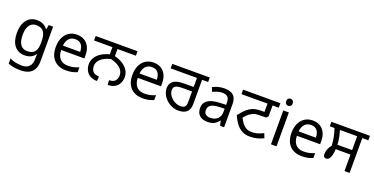

<svg xmlns="http://www.w3.org/2000/svg" viewBox="-27 -1676 5564 2854"><g transform="rotate(20 2755.5 -248.5)"><path d="M275 -546Q328 -546 370.5 -526Q413 -506 443 -465H448L460 -536H530V9Q530 85 504 136.5Q478 188 425 214Q372 240 290 240Q232 240 183.5 231.5Q135 223 97 206V125Q135 145 186 156Q237 167 295 167Q364 167 403.5 126.5Q443 86 443 16V-5Q443 -17 444 -39.5Q445 -62 446 -71H442Q414 -30 372.5 -10Q331 10 276 10Q172 10 113.5 -63Q55 -136 55 -267Q55 -395 113.5 -470.5Q172 -546 275 -546ZM287 -472Q220 -472 183 -418.5Q146 -365 146 -266Q146 -167 182.5 -114.5Q219 -62 289 -62Q330 -62 359 -72.5Q388 -83 407 -105.5Q426 -128 435 -163Q444 -198 444 -246V-267Q444 -340 427.5 -385Q411 -430 376 -451Q341 -472 287 -472Z M907 -546Q976 -546 1025.5 -516Q1075 -486 1101.5 -431.5Q1128 -377 1128 -304V-251H761Q763 -160 807.5 -112.5Q852 -65 932 -65Q983 -65 1022.5 -74.5Q1062 -84 1104 -102V-25Q1063 -7 1023 1.5Q983 10 928 10Q852 10 793.5 -21Q735 -52 702.5 -113.5Q670 -175 670 -264Q670 -352 699.5 -415Q729 -478 782.5 -512Q836 -546 907 -546ZM906 -474Q843 -474 806.5 -433.5Q770 -393 763 -321H1036Q1036 -367 1022 -401Q1008 -435 979.5 -454.5Q951 -474 906 -474Z M1419 0Q1360 0 1321 -19Q1282 -38 1259.5 -68Q1237 -98 1227.5 -131.5Q1218 -165 1218 -194Q1218 -245 1244 -292.5Q1270 -340 1324.5 -378Q1379 -416 1463 -438V-551H1172V-622H1834V-551H1543V-438Q1628 -416 1682 -378Q1736 -340 1762 -292.5Q1788 -245 1788 -194Q1788 -165 1779 -131.5Q1770 -98 1747.5 -68Q1725 -38 1686 -19Q1647 0 1588 0L1583 -73Q1650 -73 1679 -107Q1708 -141 1708 -195Q1708 -257 1656 -305Q1604 -353 1503 -378Q1402 -353 1350 -305Q1298 -257 1298 -195Q1298 -141 1327.5 -107Q1357 -73 1424 -73Z M2119 -546Q2188 -546 2237.5 -516Q2287 -486 2313.5 -431.5Q2340 -377 2340 -304V-251H1973Q1975 -160 2019.5 -112.5Q2064 -65 2144 -65Q2195 -65 2234.5 -74.5Q2274 -84 2316 -102V-25Q2275 -7 2235 1.5Q2195 10 2140 10Q2064 10 2005.5 -21Q1947 -52 1914.5 -113.5Q1882 -175 1882 -264Q1882 -352 1911.5 -415Q1941 -478 1994.5 -512Q2048 -546 2119 -546ZM2118 -474Q2055 -474 2018.5 -433.5Q1982 -393 1975 -321H2248Q2248 -367 2234 -401Q2220 -435 2191.5 -454.5Q2163 -474 2118 -474Z M2701 0Q2647 0 2598 -21.5Q2549 -43 2510.5 -79.5Q2472 -116 2450 -162.5Q2428 -209 2428 -258Q2428 -294 2440.5 -319.5Q2453 -345 2473 -363Q2500 -386 2541.5 -397Q2583 -408 2663 -408H2800V-551H2384V-622H2977V-551H2881V-172Q2881 -114 2861.5 -76Q2842 -38 2802.5 -19Q2763 0 2701 0ZM2708 -73Q2731 -73 2750 -78Q2769 -83 2781 -96Q2790 -107 2795 -124.5Q2800 -142 2800 -183V-337H2673Q2611 -337 2580 -331.5Q2549 -326 2532 -311Q2519 -300 2514 -285Q2509 -270 2509 -252Q2509 -220 2526 -188Q2543 -156 2571.5 -130Q2600 -104 2635.5 -88.5Q2671 -73 2708 -73Z M3238 -545Q3336 -545 3383 -502Q3430 -459 3430 -365V0H3366L3349 -76H3345Q3322 -47 3297.5 -27.5Q3273 -8 3241.5 1Q3210 10 3165 10Q3117 10 3078.5 -7Q3040 -24 3018 -59.5Q2996 -95 2996 -149Q2996 -229 3059 -272.5Q3122 -316 3253 -320L3344 -323V-355Q3344 -422 3315 -448Q3286 -474 3233 -474Q3191 -474 3153 -461.5Q3115 -449 3082 -433L3055 -499Q3090 -518 3138 -531.5Q3186 -545 3238 -545ZM3264 -259Q3164 -255 3125.5 -227Q3087 -199 3087 -148Q3087 -103 3114.5 -82Q3142 -61 3185 -61Q3253 -61 3298 -98.5Q3343 -136 3343 -214V-262Z M3833 0Q3776 0 3732.5 -17.5Q3689 -35 3655 -66Q3621 -97 3594.5 -140Q3568 -183 3545 -234Q3577 -275 3606 -306.5Q3635 -338 3666 -361Q3694 -381 3722 -394Q3750 -407 3788 -413.5Q3826 -420 3881 -420H3916V-551H3504V-622H4094V-551H3996V-378L3967 -349H3930Q3872 -349 3837 -347Q3802 -345 3779 -337.5Q3756 -330 3732 -315Q3700 -296 3674.5 -269.5Q3649 -243 3618 -204L3625 -253Q3651 -200 3679 -159.5Q3707 -119 3744 -96Q3781 -73 3833 -73Q3870 -73 3898 -78Q3926 -83 3955 -93.5Q3984 -104 4021 -122L4049 -51Q3995 -25 3944 -12.5Q3893 0 3833 0Z M4259 -536V0H4171V-536ZM4216 -737Q4236 -737 4251.5 -723.5Q4267 -710 4267 -681Q4267 -653 4251.5 -639Q4236 -625 4216 -625Q4194 -625 4179 -639Q4164 -653 4164 -681Q4164 -710 4179 -723.5Q4194 -737 4216 -737Z M4636 -546Q4705 -546 4754.5 -516Q4804 -486 4830.5 -431.5Q4857 -377 4857 -304V-251H4490Q4492 -160 4536.5 -112.5Q4581 -65 4661 -65Q4712 -65 4751.5 -74.5Q4791 -84 4833 -102V-25Q4792 -7 4752 1.5Q4712 10 4657 10Q4581 10 4522.5 -21Q4464 -52 4431.5 -113.5Q4399 -175 4399 -264Q4399 -352 4428.5 -415Q4458 -478 4511.5 -512Q4565 -546 4636 -546ZM4635 -474Q4572 -474 4535.5 -433.5Q4499 -393 4492 -321H4765Q4765 -367 4751 -401Q4737 -435 4708.5 -454.5Q4680 -474 4635 -474Z M5334 0V-261H5100Q5098 -206 5087.5 -165.5Q5077 -125 5058.5 -103Q5040 -81 5013 -81Q4993 -81 4979.5 -93Q4966 -105 4966 -139Q4966 -154 4971 -178.5Q4976 -203 4989.5 -232Q5003 -261 5027 -288Q5025 -331 5018.5 -376.5Q5012 -422 5001 -466.5Q4990 -511 4975 -551H4901V-622H5511V-551H5415V0ZM5101 -332H5334V-551H5061Q5074 -511 5082.5 -472.5Q5091 -434 5096 -399Q5101 -364 5101 -332Z"/></g></svg>

Font: gurmukhi15
Style: Book
Weight: 400
Designer: Jelle Bosma - Monotype Design Team
Foundry: Monotype Imaging Inc.
Version: Version 2.003